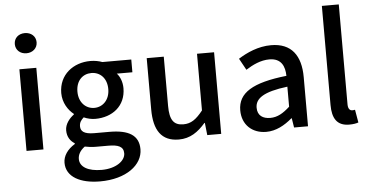

<svg xmlns="http://www.w3.org/2000/svg" viewBox="-63 -919 2483 1289"><g transform="rotate(-5 1179.0 -275.0)"><path d="M87 0H201V-550H87ZM144 -653C186 -653 218 -681 218 -721C218 -762 186 -789 144 -789C102 -789 71 -762 71 -721C71 -681 102 -653 144 -653Z M562 247C738 247 850 161 850 55C850 -39 782 -79 652 -79H551C481 -79 459 -100 459 -133C459 -159 471 -175 489 -191C513 -180 541 -174 566 -174C681 -174 772 -243 772 -363C772 -405 757 -442 736 -464H841V-550H646C625 -558 597 -564 566 -564C452 -564 353 -491 353 -366C353 -301 388 -249 425 -220V-216C395 -194 364 -157 364 -114C364 -69 386 -40 414 -23V-18C363 13 334 56 334 102C334 198 430 247 562 247ZM566 -248C509 -248 462 -293 462 -366C462 -441 508 -483 566 -483C624 -483 670 -440 670 -366C670 -293 623 -248 566 -248ZM579 171C488 171 432 139 432 85C432 57 446 29 479 5C502 10 527 13 553 13H636C703 13 739 27 739 73C739 124 675 171 579 171Z M1113 13C1189 13 1243 -25 1293 -83H1296L1305 0H1399V-550H1284V-168C1238 -110 1203 -86 1152 -86C1087 -86 1060 -123 1060 -218V-550H945V-204C945 -64 996 13 1113 13Z M1702 13C1768 13 1827 -20 1877 -63H1880L1890 0H1984V-331C1984 -477 1921 -564 1784 -564C1696 -564 1619 -528 1562 -492L1605 -414C1652 -444 1706 -470 1764 -470C1845 -470 1868 -414 1869 -350C1640 -325 1540 -264 1540 -146C1540 -49 1607 13 1702 13ZM1737 -78C1688 -78 1651 -100 1651 -154C1651 -216 1706 -257 1869 -277V-142C1824 -101 1785 -78 1737 -78Z M2261 13C2289 13 2309 9 2323 4L2308 -83C2298 -81 2294 -81 2289 -81C2275 -81 2261 -92 2261 -123V-797H2147V-129C2147 -40 2178 13 2261 13Z"/></g></svg>

Font: Noto Sans CJK KR Medium
Style: Regular
Weight: 500
Designer: Ryoko NISHIZUKA (kana & ideographs); Paul D. Hunt (Latin, Greek & Cyrillic); Wenlong ZHANG (bopomofo); Sandoll Communica
Foundry: Adobe Systems Incorporated
Version: Version 1.004;PS 1.004;hotconv 1.0.82;makeotf.lib2.5.63406